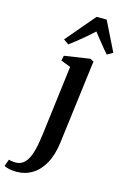

<svg xmlns="http://www.w3.org/2000/svg" viewBox="-278 -888 789 1212"><g transform="rotate(15 117.0 -282.0)"><path d="M179.5 7.5Q169 88.5 138.5 143.8Q108 199 62 227.2Q16 255.5 -40.5 255.5Q-66 255.5 -88.8 250.8Q-111.5 246 -122 238L-106 193.5Q-98.5 196.5 -85.8 198.5Q-73 200.5 -63 200.5Q-32.5 200.5 -11.8 184.2Q9 168 22.5 138.5Q36 109 44.5 68.8Q53 28.5 59 -19L115.5 -471.5L52 -496.5L59 -529.5L226 -554.5L249 -542.5ZM67.5 -606 33.5 -629.5 195 -820H261L356 -628L318.5 -607Q293 -635.5 268.2 -667Q243.5 -698.5 217.5 -730.5Q183 -698.5 145 -667Q107 -635.5 67.5 -606Z"/></g></svg>

Font: Merriweather 48pt SemiBold
Style: Italic
Weight: 600
Italic angle: -7.8°
Designer: Eben Sorkin
Foundry: Eben Sorkin
Version: Version 2.101